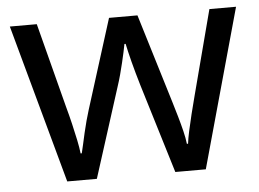

<svg xmlns="http://www.w3.org/2000/svg" viewBox="-44 -592 873 646"><g transform="rotate(-5 393.0 -269.0)"><path d="M431 -303Q425 -324 419 -344.5Q413 -365 408.5 -383.5Q404 -402 400 -418Q396 -434 394 -445H390Q388 -434 384.5 -418Q381 -402 376.5 -383Q372 -364 366.5 -343.5Q361 -323 354 -302L258 -1H158L11 -537H102L176 -251Q184 -222 191 -192.5Q198 -163 203.5 -136.5Q209 -110 211 -91H215Q218 -103 222 -121Q226 -139 230.5 -159Q235 -179 240.5 -199Q246 -219 251 -235L346 -537H442L534 -235Q541 -212 548.5 -186Q556 -160 562 -135.5Q568 -111 570 -92H574Q576 -109 581.5 -134.5Q587 -160 594.5 -190.5Q602 -221 610 -251L685 -537H775L626 -1H523Z"/></g></svg>

Font: uoriya05
Style: Book
Weight: 400
Designer: Jelle Bosma - Monotype Design Team
Foundry: Monotype Imaging Inc.
Version: Version 2.003